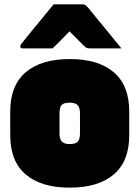

<svg xmlns="http://www.w3.org/2000/svg" viewBox="-20 -841 640 881"><path d="M300 -570Q431 -570 502 -509.5Q573 -449 573 -330V-220Q573 -101 502 -40.5Q431 20 300 20Q169 20 98 -40.5Q27 -101 27 -220V-330Q27 -449 98 -509.5Q169 -570 300 -570ZM300 -370Q273 -370 263 -359.5Q253 -349 253 -320V-230Q253 -202 264 -191Q275 -180 300 -180Q327 -180 337 -191Q347 -202 347 -230V-320Q347 -348 336 -359Q325 -370 300 -370ZM226 -821H360Q368 -821 373 -817Q378 -813 390 -799Q397 -790 414 -769.5Q431 -749 453 -722Q475 -695 497 -668Q519 -641 537 -619H395Q384 -619 378.5 -621Q373 -623 366 -630L299 -697Q273 -670 255 -652Q237 -634 221 -619H84Q73 -619 73 -628Q73 -633 76 -637Q79 -641 91 -656Q102 -670 120.5 -692.5Q139 -715 159.5 -740Q180 -765 198 -787Q216 -809 226 -821Z"/></svg>

Font: Recursive Mn Lnr St XBk
Style: Regular
Weight: 1000
Monospace: yes
Version: Version 1.079;hotconv 1.0.112;makeotfexe 2.5.65598; ttfautoh